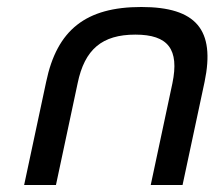

<svg xmlns="http://www.w3.org/2000/svg" viewBox="-20 -529 613 549"><path d="M112 -295 49 0H140L202 -291C222 -388 272 -430 367 -430C461 -430 493 -388 473 -291L411 0H502L565 -295C596 -444 541 -509 384 -509C226 -509 143 -444 112 -295Z"/></svg>

Font: LT Wave Text Italic
Style: Regular
Weight: 400
Designer: Daniel Lyons
Version: Version 2.5 (Glyphs App)